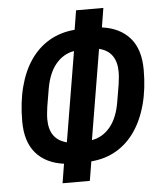

<svg xmlns="http://www.w3.org/2000/svg" viewBox="-54 -775 707 855"><g transform="rotate(-5 300.0 -348.0)"><path d="M205 -53Q124 -64 80 -115Q36 -166 36 -257Q36 -342 54 -411Q72 -480 106.5 -530Q141 -580 191 -609Q241 -638 304 -643L318 -729H440L426 -643Q507 -632 551 -581Q595 -530 595 -439Q595 -354 576.5 -285Q558 -216 523.5 -166Q489 -116 439.5 -87Q390 -58 327 -53L313 33H191ZM293 -549Q245 -541 211.5 -501Q178 -461 166 -390L153 -313Q151 -298 149.5 -283.5Q148 -269 148 -257Q148 -166 226 -147ZM338 -147Q386 -155 419.5 -195Q453 -235 465 -306L478 -383Q480 -398 481.5 -412.5Q483 -427 483 -439Q483 -530 405 -549Z"/></g></svg>

Font: IBM Plex Mono SemiBold
Style: Italic
Weight: 600
Italic angle: -9°
Monospace: yes
Designer: Mike Abbink, Paul van der Laan, Pieter van Rosmalen
Foundry: Bold Monday
Version: Version 2.3